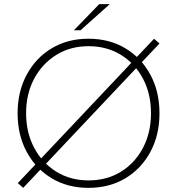

<svg xmlns="http://www.w3.org/2000/svg" viewBox="-20 -897 855 927"><path d="M92 10 66 -13 724 -710 750 -687ZM407 10Q307 10 230 -36Q153 -82 109 -163.5Q65 -245 65 -350Q65 -455 109 -536.5Q153 -618 230 -664Q307 -710 407 -710Q508 -710 585 -664Q662 -618 706 -536.5Q750 -455 750 -350Q750 -245 706 -163.5Q662 -82 585 -36Q508 10 407 10ZM407 -26Q496 -26 564 -68Q632 -110 670.5 -183.5Q709 -257 709 -350Q709 -444 670.5 -517Q632 -590 564 -632Q496 -674 407 -674Q320 -674 252 -632Q184 -590 145 -517Q106 -444 106 -350Q106 -257 145 -183.5Q184 -110 252 -68Q320 -26 407 -26ZM337 -751 459 -877H510L369 -751Z"/></svg>

Font: REM Thin
Style: Regular
Weight: 250
Designer: Octavio Pardo
Foundry: Ashler Design
Version: Version 1.005;gftools[0.9.28]